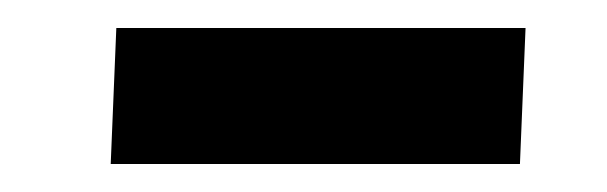

<svg xmlns="http://www.w3.org/2000/svg" viewBox="-20 -352 433 137"><path d="M63 -332H355L351 -235H59Z"/></svg>

Font: Literata 7pt SemiBold
Style: Italic
Weight: 600
Italic angle: -2°
Designer: Latin by Veronika Burian and Jose Scaglione. Greek by Irene Vlachou. Cyrillic by Vera Evstafieva
Foundry: TypeTogether
Version: Version 3.002